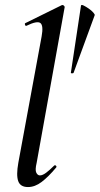

<svg xmlns="http://www.w3.org/2000/svg" viewBox="-20 -746 402 775"><path d="M93 9Q62 9 53.5 -15Q45 -39 54 -89L148 -599Q156 -643 143 -653Q130 -663 87 -642Q83 -640 81 -646Q79 -652 83 -653L229 -725Q234 -727 238 -723Q242 -719 241 -717L128 -89Q121 -60 126.5 -49Q132 -38 141 -38Q152 -38 166.5 -49Q181 -60 198 -77Q202 -81 206 -77Q210 -73 206 -69Q175 -32 148 -11.5Q121 9 93 9ZM266 -452 307 -724Q309 -728 318 -723.5Q327 -719 338 -711.5Q349 -704 356.5 -695.5Q364 -687 362 -684L277 -452Q276 -450 271 -450Q266 -450 266 -452Z"/></svg>

Font: Cormorant Garamond Light SemiBold
Style: Italic
Weight: 600
Italic angle: -10°
Version: Version 4.001